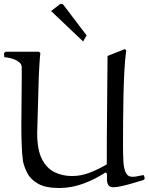

<svg xmlns="http://www.w3.org/2000/svg" viewBox="-21 -942 753 971"><path d="M174.8 -542 167 -269Q167 -185.1 190.9 -137.9Q214.8 -90.8 254.9 -71.3Q294.9 -51.8 342.8 -51.8Q389.6 -51.8 434.3 -69.3Q479 -86.9 519 -110.8Q519 -248 520.5 -385.5Q522 -522.9 522.9 -659.2L610.8 -693.8L617.2 -687Q611.3 -644 608.2 -585.9Q605 -527.8 603.5 -462.4Q602.1 -397 601.6 -330.1Q601.1 -263.2 601.1 -202.1Q601.1 -161.1 603 -126Q605 -90.8 615 -69.3Q625 -47.9 648.9 -47.9Q664.1 -47.9 678 -51.5Q691.9 -55.2 707 -56.2L710.9 -39.1L706.1 -32.2Q681.2 -24.4 651.1 -15.6Q621.1 -6.8 595 -1Q568.8 4.9 553.2 4.9Q534.2 4.9 527.1 -6.1Q520 -17.1 520 -33Q520 -48.8 520 -64L512.2 -69.8Q460.4 -35.6 400.6 -13.4Q340.8 8.8 278.8 8.8Q210 8.8 171.9 -12.7Q133.8 -34.2 117.4 -66.2Q101.1 -98.1 95.2 -127Q90.3 -162.1 88.6 -212.2Q86.9 -262.2 86.9 -308.1Q86.9 -366.2 87.9 -425Q88.9 -483.9 88.9 -542V-601.1Q88.9 -616.2 77.4 -626.2Q65.9 -636.2 50 -642.1Q34.2 -647.9 20 -650.4Q5.9 -652.8 1 -652.8L-1 -672.9L6.8 -680.2H175.8L183.1 -673.8Q182.1 -668.9 180.7 -650.4Q179.2 -631.8 178 -608.9Q176.8 -585.9 175.8 -566.9Q174.8 -547.9 174.8 -542ZM399.4 -732.4 237.3 -886.2 284.2 -922.4 297.4 -920.4 417 -763.2Z"/></svg>

Font: Aref Ruqaa
Style: Regular
Weight: 400
Designer: Abdullah Aref
Version: Version 1.002